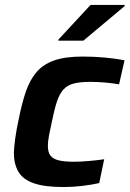

<svg xmlns="http://www.w3.org/2000/svg" viewBox="-20 -746 523 774"><path d="M237 8Q159 8 115.5 -7.5Q72 -23 54 -54Q36 -85 36 -129Q36 -148 41 -185.5Q46 -223 56 -268Q68 -329 84 -376Q100 -423 126.5 -454.5Q153 -486 197.5 -502Q242 -518 313 -518Q358 -518 402.5 -514Q447 -510 482 -503L460 -406Q439 -410 406.5 -413Q374 -416 345 -416Q304 -416 278 -409.5Q252 -403 236 -385.5Q220 -368 209.5 -336.5Q199 -305 189 -255Q182 -223 177.5 -199.5Q173 -176 173 -158Q173 -132 183.5 -118.5Q194 -105 217 -99.5Q240 -94 278 -94Q304 -94 338.5 -97Q373 -100 400 -104L380 -8Q349 -1 311 3.5Q273 8 237 8ZM215 -582 216 -587 345 -726H483L482 -721L316 -582Z"/></svg>

Font: Saira Thin SemiBold
Style: Italic
Weight: 600
Italic angle: -12°
Version: Version 1.101